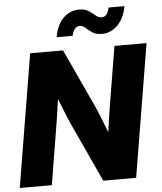

<svg xmlns="http://www.w3.org/2000/svg" viewBox="-61 -995 886 1048"><g transform="rotate(-5 381.5 -471.0)"><path d="M4.4 0 125 -727.5H305.2L458 -397Q467.3 -376 482.2 -338.4Q497.1 -300.8 512.2 -261.2Q518.1 -304.7 524.4 -346.2Q530.8 -387.7 534.7 -412.1L586.9 -727.5H762.7L642.1 0H461.9L322.3 -302.7Q310.1 -328.1 292.2 -371.1Q274.4 -414.1 254.4 -466.3Q247.6 -412.6 240.7 -369.4Q233.9 -326.2 230 -303.2L180.2 0ZM526.4 -798.8Q492.7 -798.8 472.4 -812.3Q452.1 -825.7 438 -839.4Q423.8 -853 407.2 -853Q391.1 -853 380.1 -839.4Q369.1 -825.7 364.3 -802.2H276.4Q289.1 -871.1 325.7 -906.5Q362.3 -941.9 410.2 -941.9Q443.8 -941.9 464.1 -928.7Q484.4 -915.5 498.8 -902.3Q513.2 -889.2 529.8 -889.2Q548.3 -889.2 558.1 -901.9Q567.9 -914.6 573.2 -939H660.2Q647.5 -871.1 610.1 -835Q572.8 -798.8 526.4 -798.8Z"/></g></svg>

Font: Inter Display ExtraBold
Style: Italic
Weight: 800
Italic angle: -9.39999°
Designer: Rasmus Andersson
Foundry: rsms
Version: Version 4.000;git-a52131595